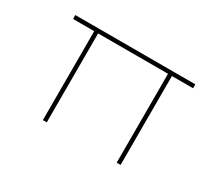

<svg xmlns="http://www.w3.org/2000/svg" viewBox="-100 -729 1058 935"><g transform="rotate(30 428.5 -261.0)"><path d="M210 0V-507L219 -500H91V-522H766V-500H640L647 -507V0H625V-507L631 -500H223L232 -507V0Z"/></g></svg>

Font: Lexend Mega Thin
Style: Regular
Weight: 250
Version: Version 1.007